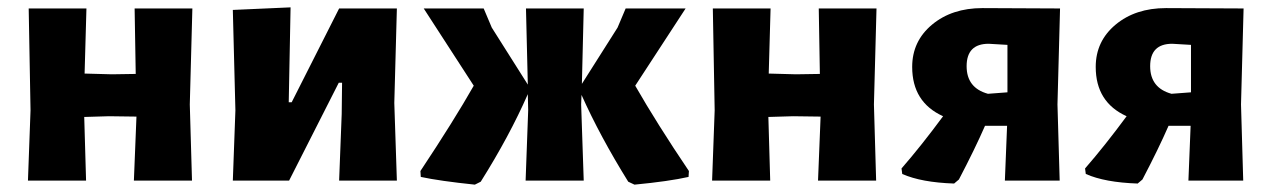

<svg xmlns="http://www.w3.org/2000/svg" viewBox="-20 -491 3458 522"><path d="M56 0 63 -191 58 -468H215L210 -291L284 -289L349 -290L346 -468H503L496 -207L502 0H344L351 -174L276 -175L209 -173L214 0Z M613 0 620 -191 613 -464 770 -471 765 -213H773L902 -468H1059L1052 -211L1059 0H902L909 -181L910 -266H901L766 0Z M1271 11Q1175 1 1124 -10L1123 -26Q1214 -163 1268 -258L1132 -468H1295L1317 -416L1415 -261L1410 -468H1567L1562 -263L1659 -416L1681 -468H1844L1707 -258Q1766 -155 1853 -26L1852 -10Q1799 2 1705 11L1688 3Q1611 -121 1561 -233L1560 -207L1567 0H1409L1416 -191L1415 -235Q1365 -121 1287 3Z M1916 0 1923 -191 1918 -468H2075L2070 -291L2144 -289L2209 -290L2206 -468H2363L2356 -207L2362 0H2204L2211 -174L2136 -175L2069 -173L2074 0Z M2574 8Q2485 5 2433 -18L2431 -33Q2485 -95 2544 -175Q2460 -213 2460 -309Q2460 -379 2514 -424Q2568 -469 2651 -469L2862 -468L2855 -207L2861 0H2712L2718 -149H2658Q2631 -87 2587 -3ZM2608 -311Q2608 -252 2666 -236L2719 -240V-369L2668 -372Q2608 -372 2608 -311Z M3073 8Q2984 5 2932 -18L2930 -33Q2984 -95 3043 -175Q2959 -213 2959 -309Q2959 -379 3013 -424Q3067 -469 3150 -469L3361 -468L3354 -207L3360 0H3211L3217 -149H3157Q3130 -87 3086 -3ZM3107 -311Q3107 -252 3165 -236L3218 -240V-369L3167 -372Q3107 -372 3107 -311Z"/></svg>

Font: Alegreya Sans ExtraBold
Style: Regular
Weight: 800
Designer: Juan Pablo del Peral
Foundry: Huerta Tipografica
Version: Version 2.007